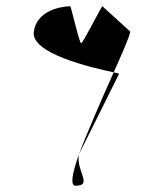

<svg xmlns="http://www.w3.org/2000/svg" viewBox="-20 -558 520 613"><path d="M88 -457C77 -387 273 -342 343 -327C371 -390 393 -440 396 -457L307 -538C308 -546 245 -420 239 -420C233 -420 205 -546 204 -538C204 -538 100 -538 88 -457ZM232 -65C211 -6 203 35 221 35C278 35 222 -12 232 -65ZM232 -65 360 -322C360 -323 354 -325 343 -327C306 -244 260 -140 232 -65ZM232 -65Z"/></svg>

Font: Ampere
Style: SCUltCndIta
Weight: 400
Version: Version 1